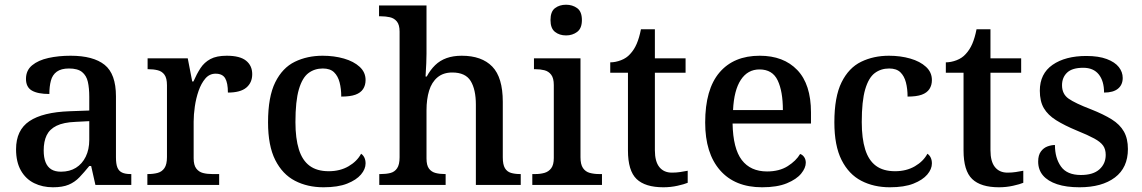

<svg xmlns="http://www.w3.org/2000/svg" viewBox="-20 -783 4836 813"><path d="M204 10Q160 10 124.5 -7.5Q89 -25 68.5 -61Q48 -97 48 -151Q48 -232 104.5 -270Q161 -308 275 -312L358 -315V-373Q358 -410 352 -436.5Q346 -463 327.5 -478Q309 -493 272 -493Q239 -493 220.5 -479.5Q202 -466 195.5 -441.5Q189 -417 189 -385Q140 -385 115 -399.5Q90 -414 90 -449Q90 -485 116 -506.5Q142 -528 185 -537.5Q228 -547 279 -547Q375 -547 423 -508.5Q471 -470 471 -375V-117Q471 -89 477 -74Q483 -59 496.5 -52.5Q510 -46 532 -46H536V0H384L366 -80H358Q336 -53 316.5 -32.5Q297 -12 271 -1Q245 10 204 10ZM238 -56Q275 -56 301.5 -72.5Q328 -89 343 -119.5Q358 -150 358 -191V-270L300 -267Q249 -265 219.5 -250.5Q190 -236 177.5 -210Q165 -184 165 -146Q165 -116 173 -96Q181 -76 197 -66Q213 -56 238 -56Z M604 0V-46H607Q630 -46 648 -51Q666 -56 676.5 -71.5Q687 -87 687 -118V-422Q687 -452 676.5 -466.5Q666 -481 648 -485.5Q630 -490 608 -490H605V-536H775L794 -438H799Q813 -470 829 -494.5Q845 -519 871 -533Q897 -547 940 -547Q996 -547 1022 -526Q1048 -505 1048 -469Q1048 -433 1023 -412Q998 -391 945 -391Q945 -432 933.5 -451.5Q922 -471 893 -471Q867 -471 849.5 -450.5Q832 -430 821 -398.5Q810 -367 805 -332Q800 -297 800 -268V-113Q800 -84 811 -69.5Q822 -55 839.5 -50.5Q857 -46 878 -46H908V0Z M1350 10Q1282 10 1229 -17.5Q1176 -45 1145.5 -105.5Q1115 -166 1115 -265Q1115 -373 1145.5 -434.5Q1176 -496 1228.5 -521.5Q1281 -547 1346 -547Q1395 -547 1436.5 -535Q1478 -523 1503 -500Q1528 -477 1528 -444Q1528 -422 1517.5 -406Q1507 -390 1485 -382Q1463 -374 1425 -374Q1425 -407 1418 -434Q1411 -461 1394.5 -477Q1378 -493 1347 -493Q1312 -493 1286 -473.5Q1260 -454 1245.5 -404.5Q1231 -355 1231 -266Q1231 -197 1245.5 -150.5Q1260 -104 1291 -81Q1322 -58 1372 -58Q1420 -58 1456 -79Q1492 -100 1509 -132Q1518 -126 1523 -115.5Q1528 -105 1528 -91Q1528 -67 1508.5 -44Q1489 -21 1450 -5.5Q1411 10 1350 10Z M1586 0V-46H1593Q1615 -46 1633 -50.5Q1651 -55 1661.5 -70.5Q1672 -86 1672 -117V-649Q1672 -678 1660.5 -692Q1649 -706 1631 -710Q1613 -714 1594 -714H1585V-760H1786V-556Q1786 -536 1785 -515Q1784 -494 1783 -478.5Q1782 -463 1782 -459H1787Q1802 -487 1822.5 -507Q1843 -527 1871 -537Q1899 -547 1935 -547Q2020 -547 2064.5 -501Q2109 -455 2109 -352V-117Q2109 -86 2118 -71Q2127 -56 2143.5 -51Q2160 -46 2182 -46H2185V0H1995V-340Q1995 -404 1973 -440Q1951 -476 1895 -476Q1857 -476 1832.5 -455.5Q1808 -435 1797 -399Q1786 -363 1786 -316V-112Q1786 -83 1796.5 -69Q1807 -55 1824.5 -50.5Q1842 -46 1864 -46H1867V0Z M2234 0V-46H2247Q2268 -46 2285.5 -51Q2303 -56 2314 -70.5Q2325 -85 2325 -114V-423Q2325 -452 2314 -466.5Q2303 -481 2285.5 -485.5Q2268 -490 2247 -490H2241V-536H2438V-117Q2438 -87 2448.5 -71.5Q2459 -56 2477 -51Q2495 -46 2517 -46H2529V0ZM2377 -633Q2349 -633 2330 -648Q2311 -663 2311 -698Q2311 -734 2330 -748.5Q2349 -763 2377 -763Q2404 -763 2424 -748.5Q2444 -734 2444 -698Q2444 -663 2424 -648Q2404 -633 2377 -633Z M2789 10Q2712 10 2675.5 -25Q2639 -60 2639 -146V-475H2564V-519Q2586 -519 2609.5 -528Q2633 -537 2648 -554Q2665 -572 2676 -597.5Q2687 -623 2694 -659H2753V-536H2883V-475H2753V-147Q2753 -99 2772 -75.5Q2791 -52 2825 -52Q2844 -52 2860 -54.5Q2876 -57 2892 -60V-9Q2878 -3 2849 3.5Q2820 10 2789 10Z M3207 10Q3092 10 3029 -62Q2966 -134 2966 -264Q2966 -405 3026.5 -476Q3087 -547 3197 -547Q3298 -547 3356 -486.5Q3414 -426 3414 -307V-260H3082Q3084 -154 3121 -105.5Q3158 -57 3228 -57Q3280 -57 3315.5 -79.5Q3351 -102 3368 -131Q3378 -128 3385 -118Q3392 -108 3392 -94Q3392 -72 3372.5 -48Q3353 -24 3312 -7Q3271 10 3207 10ZM3295 -317Q3295 -396 3273 -442.5Q3251 -489 3196 -489Q3146 -489 3117 -445Q3088 -401 3084 -317Z M3748 10Q3680 10 3627 -17.5Q3574 -45 3543.5 -105.5Q3513 -166 3513 -265Q3513 -373 3543.5 -434.5Q3574 -496 3626.5 -521.5Q3679 -547 3744 -547Q3793 -547 3834.5 -535Q3876 -523 3901 -500Q3926 -477 3926 -444Q3926 -422 3915.5 -406Q3905 -390 3883 -382Q3861 -374 3823 -374Q3823 -407 3816 -434Q3809 -461 3792.5 -477Q3776 -493 3745 -493Q3710 -493 3684 -473.5Q3658 -454 3643.5 -404.5Q3629 -355 3629 -266Q3629 -197 3643.5 -150.5Q3658 -104 3689 -81Q3720 -58 3770 -58Q3818 -58 3854 -79Q3890 -100 3907 -132Q3916 -126 3921 -115.5Q3926 -105 3926 -91Q3926 -67 3906.5 -44Q3887 -21 3848 -5.5Q3809 10 3748 10Z M4210 10Q4133 10 4096.5 -25Q4060 -60 4060 -146V-475H3985V-519Q4007 -519 4030.5 -528Q4054 -537 4069 -554Q4086 -572 4097 -597.5Q4108 -623 4115 -659H4174V-536H4304V-475H4174V-147Q4174 -99 4193 -75.5Q4212 -52 4246 -52Q4265 -52 4281 -54.5Q4297 -57 4313 -60V-9Q4299 -3 4270 3.5Q4241 10 4210 10Z M4551 10Q4495 10 4456 -3Q4417 -16 4396.5 -40Q4376 -64 4376 -99Q4376 -126 4387.5 -141.5Q4399 -157 4415.5 -163Q4432 -169 4447 -169Q4447 -114 4472.5 -78Q4498 -42 4557 -42Q4609 -42 4635.5 -66Q4662 -90 4662 -127Q4662 -151 4651 -166.5Q4640 -182 4613.5 -196.5Q4587 -211 4540 -230Q4487 -252 4452 -274Q4417 -296 4400 -325Q4383 -354 4383 -399Q4383 -471 4437 -508.5Q4491 -546 4580 -546Q4632 -546 4666.5 -533Q4701 -520 4717.5 -499Q4734 -478 4734 -453Q4734 -424 4714 -407.5Q4694 -391 4655 -391Q4655 -440 4632.5 -468Q4610 -496 4567 -496Q4520 -496 4498.5 -475.5Q4477 -455 4477 -422Q4477 -385 4504.5 -365.5Q4532 -346 4600 -320Q4653 -299 4687.5 -277.5Q4722 -256 4739 -226Q4756 -196 4756 -152Q4756 -73 4701 -31.5Q4646 10 4551 10Z"/></svg>

Font: Noto Rashi Hebrew Medium
Style: Regular
Weight: 500
Version: Version 1.006